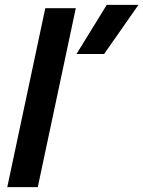

<svg xmlns="http://www.w3.org/2000/svg" viewBox="-20 -773 592 793"><path d="M421 -753H552L410 -550H296ZM167 -739H293L136 0H10Z"/></svg>

Font: Prompt Medium
Style: Italic
Weight: 500
Italic angle: -12°
Designer: Katatrad Team
Foundry: CadsonDemak
Version: Version 1.001